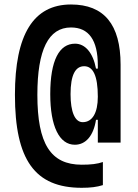

<svg xmlns="http://www.w3.org/2000/svg" viewBox="-20 -723 626 873"><path d="M351.6 130.9C391.6 130.9 419.9 127.4 447.8 118.7V13.7C422.4 22.5 393.6 25.9 351.6 25.9C210.4 25.9 149.9 -68.8 149.9 -292C149.9 -496.6 200.2 -598.1 302.7 -598.1C383.3 -598.1 424.8 -541 424.8 -425.8V-411.1H416.5C402.8 -483.4 367.2 -524.4 321.3 -524.4C249.5 -524.4 208.5 -449.2 208.5 -294.9C208.5 -148.9 249.5 -64.9 320.3 -64.9C370.1 -64.9 405.3 -106 416.5 -178.2H424.8V-74.7H528.3V-428.7C528.3 -611.8 453.1 -702.6 302.7 -702.6C132.3 -702.6 47.9 -566.4 47.9 -292C47.9 4.4 138.7 130.9 351.6 130.9ZM356 -167.5C320.8 -167.5 300.8 -213.9 300.8 -294.9C300.8 -383.3 323.2 -421.9 362.8 -421.9C402.8 -421.9 424.8 -379.4 424.8 -283.2C424.8 -209.5 399.9 -167.5 356 -167.5Z"/></svg>

Font: Cascadia Code PL SemiBold
Style: Regular
Weight: 600
Monospace: yes
Designer: Aaron Bell
Foundry: Saja Typeworks
Version: Version 2404.023